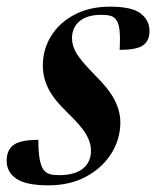

<svg xmlns="http://www.w3.org/2000/svg" viewBox="-37 -544 468 576"><path d="M78 -124.5Q78 -55.5 93.5 -35Q101 -25 112.2 -21.8Q123.5 -18.5 139.5 -18.5Q187 -18.5 211.5 -38Q236 -57.5 236 -93Q236 -115.5 221.5 -140.8Q207 -166 165 -206.5Q123 -247 107.2 -279.8Q91.5 -312.5 91.5 -347Q91.5 -396 116.5 -436.2Q141.5 -476.5 186.8 -500.2Q232 -524 293 -524Q359 -524 385.2 -503.5Q411.5 -483 411.5 -451Q411.5 -421.5 392.2 -408Q373 -394.5 322 -394.5Q324 -434 321.5 -454.2Q319 -474.5 312 -484Q305.5 -493.5 294.8 -496.5Q284 -499.5 267 -499.5Q224.5 -499.5 201.8 -480.5Q179 -461.5 179 -429Q179 -406.5 193 -383.2Q207 -360 248.5 -318Q290.5 -276.5 307.2 -243.2Q324 -210 324 -177Q324 -126.5 297 -83.5Q270 -40.5 221.5 -14.2Q173 12 108.5 12Q40.5 12 11.8 -8Q-17 -28 -17 -61.5Q-17 -94.5 4.2 -109.5Q25.5 -124.5 78 -124.5Z"/></svg>

Font: Newsreader Display SemiBold
Style: Italic
Weight: 600
Italic angle: -17°
Designer: Hugues Gentile
Foundry: Production Type
Version: Version 1.001